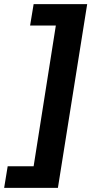

<svg xmlns="http://www.w3.org/2000/svg" viewBox="-72 -725 473 925"><path d="M-52 180 -35 76H90L197 -602H73L90 -705H348L207 180Z"/></svg>

Font: Nunito Sans 6pt
Style: Bold Italic
Weight: 700
Italic angle: -9°
Version: Version 3.101;gftools[0.9.27]